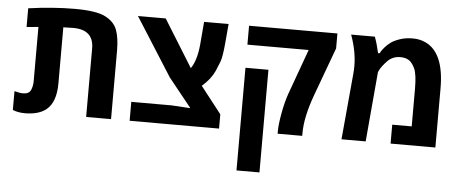

<svg xmlns="http://www.w3.org/2000/svg" viewBox="-55 -776 2762 1151"><g transform="rotate(5 1326.0 -200.0)"><path d="M85.4 -107.9Q121.6 -107.9 132.6 -131.8Q143.6 -155.8 143.6 -186.5V-512.7L72.8 -505.9V-618.7Q222.7 -639.6 351.8 -639.6Q481 -639.6 535.9 -611.6Q590.8 -583.5 608.2 -535.4Q625.5 -487.3 625.5 -411.6V0H475.6V-412.1Q475.6 -524.9 352.1 -524.9Q324.7 -524.9 292.5 -523.4V-186.5Q292.5 -73.2 236.3 -27.3Q190.9 9.8 107.4 9.8Q66.4 9.8 34.2 -3.4V-116.7Q66.9 -107.9 85.4 -107.9Z M1275.4 0H737.3V-113.8H980.5L1091.8 -106.9V-108.9L954.6 -279.8L732.4 -629.9H899.4L1075.2 -346.2Q1109.9 -395.5 1118.7 -491.7L1130.4 -629.4H1277.8L1267.6 -513.2Q1260.3 -430.2 1248.5 -399.4Q1236.8 -368.7 1225.1 -342.3Q1201.7 -291 1149.9 -246.6L1275.4 -85.9Z M1539.6 240.7H1401.4V-377H1539.6ZM1775.9 -16.6V0H1627.9V-16.6Q1627.9 -56.2 1640.6 -125.7Q1653.3 -195.3 1671.9 -246.6L1769.5 -516.1H1400.9V-629.9H1932.6V-540L1826.7 -252.4Q1775.9 -114.7 1775.9 -16.6Z M2050.8 -444.3Q2050.8 -531.7 2015.1 -630.4H2157.7Q2165 -611.3 2172.4 -585.9L2185.5 -533.7H2194.8Q2201.7 -548.8 2219 -568.8Q2236.3 -588.9 2255.9 -602.8Q2275.4 -616.7 2309.3 -628.2Q2343.3 -639.6 2385.5 -639.6Q2427.7 -639.6 2462.4 -623.5Q2577.1 -570.3 2577.1 -356.4V0H2307.6V-113.8H2424.8V-339.4Q2424.8 -426.3 2408.7 -461.9Q2401.4 -478 2390.1 -492.2Q2367.7 -521.5 2320.8 -521.5Q2273.9 -521.5 2242.4 -488Q2210.9 -454.6 2199.7 -430.7L2194.8 -419.9L2157.7 0H2012.2L2048.8 -399.9Q2050.8 -422.4 2050.8 -444.3Z"/></g></svg>

Font: OpenSansHebrew-Bold
Style: Bold
Weight: 700
Foundry: Ascender Corporation, Yanek Iontef
Version: Version 2.001;PS 002.001;hotconv 1.0.70;makeotf.lib2.5.58329